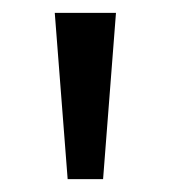

<svg xmlns="http://www.w3.org/2000/svg" viewBox="-20 -734 265 298"><path d="M160 -714 140 -456H85L65 -714Z"/></svg>

Font: Noto Sans Nabataean
Style: Regular
Weight: 400
Designer: Monotype Design Team
Foundry: Monotype Imaging Inc.
Version: Version 2.001; ttfautohint (v1.8.4.7-5d5b)